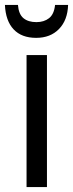

<svg xmlns="http://www.w3.org/2000/svg" viewBox="-40 -761 297 781"><path d="M151 0H68V-537H151ZM237 -741Q235 -679 200 -643Q165 -607 107 -607Q48 -607 15.5 -641.5Q-17 -676 -20 -741H33Q36 -703 55.5 -687Q75 -671 108 -671Q139 -671 159.5 -687Q180 -703 184 -741Z"/></svg>

Font: Avrile Sans Condensed
Style: Regular
Weight: 400
Width: 3
Designer: Monotype Design Team
Foundry: Monotype Imaging Inc.
Version: Version 2.001;September 10, 2019;FontCreator 11.5.0.2425 64-